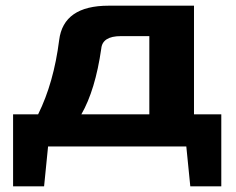

<svg xmlns="http://www.w3.org/2000/svg" viewBox="-20 -515 831 675"><path d="M758 -113V140H649L635 0H149L135 140H26V-113H114Q169 -224 188 -374Q203 -495 362 -495H662V-113ZM505 -113V-388H405Q340 -388 336 -344Q315 -198 266 -113Z"/></svg>

Font: Exo 2 Expanded
Style: Bold
Weight: 700
Width: 7
Designer: Natanael Gama
Version: Version 1.001;PS 001.001;hotconv 1.0.70;makeotf.lib2.5.58329